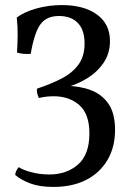

<svg xmlns="http://www.w3.org/2000/svg" viewBox="-20 -487 513 756"><path d="M190 249Q135 249 98.5 235Q62 221 40 202Q40 195 43.5 187Q47 179 54 171Q65 180 99.5 190Q134 200 174 200Q242 200 287 161Q332 122 332 38Q332 -38 292.5 -73Q253 -108 191 -108Q161 -108 133 -101Q128 -112 126 -122Q124 -132 126 -138Q180 -156 222 -177.5Q264 -199 288.5 -232Q313 -265 313 -316Q313 -369 286.5 -396.5Q260 -424 212 -424Q163 -424 139 -391Q115 -358 101 -275Q87 -274 73.5 -275Q60 -276 47 -280Q49 -312 49.5 -347Q50 -382 46 -418Q75 -440 123 -453.5Q171 -467 224 -467Q310 -467 361.5 -430Q413 -393 413 -325Q413 -277 388 -240Q363 -203 323 -178.5Q283 -154 237 -142V-149Q292 -149 336.5 -132.5Q381 -116 407 -78.5Q433 -41 433 25Q433 92 403.5 142.5Q374 193 320 221Q266 249 190 249Z"/></svg>

Font: Vollkorn
Style: Regular
Weight: 400
Designer: Friedrich Althausen
Foundry: Friedrich Althausen
Version: Version 5.001